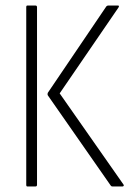

<svg xmlns="http://www.w3.org/2000/svg" viewBox="-20 -675 470 695"><path d="M387 0Q383 0 381 -3L153 -330Q151 -334 153 -339L365 -652Q368 -655 372 -655H406Q410 -655 410.5 -653.5Q411 -652 409 -648L196 -337L427 -7Q429 -4 427.5 -2Q426 0 423 0ZM79 0Q75 0 75 -6V-649Q75 -655 79 -655H108Q114 -655 114 -649V-6Q114 0 108 0Z"/></svg>

Font: Sofia Sans Condensed ExtraLight
Style: Regular
Weight: 250
Version: Version 4.100